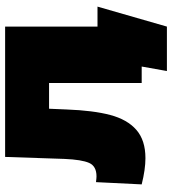

<svg xmlns="http://www.w3.org/2000/svg" viewBox="20 -608 688 769"><g transform="rotate(-90 364.5 -223.0)"><path d="M723 -177H643V-547H121L113 -309C111 -263 105.7 -230.2 97 -210.5C88.3 -190.8 70.3 -181 43 -181C38.3 -181 30.7 -181.7 20 -183L11 0C51 10 86 15 116 15C164 15 201.8 2.8 229.5 -21.5C257.2 -45.8 277 -80.7 289 -126C301 -171.3 308.3 -229.3 311 -300L314 -371H417V0H483L465 101H643Z"/></g></svg>

Font: Montserrat Custom Black
Style: Regular
Weight: 900
Designer: Julieta Ulanovsky
Foundry: Julieta Ulanovsky
Version: Version 7.200